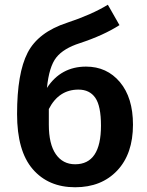

<svg xmlns="http://www.w3.org/2000/svg" viewBox="-20 -775 620 810"><path d="M343 -494Q431 -494 486 -428.5Q541 -363 541 -249Q541 -126 474.5 -55.5Q408 15 297 15Q184 15 118 -61.5Q52 -138 52 -294Q52 -466 96.5 -552.5Q141 -639 263 -679Q366 -713 435 -755L484 -669Q417 -626 317 -593Q248 -571 217.5 -532.5Q187 -494 178 -404Q237 -494 343 -494ZM297 -82Q406 -82 406 -245Q406 -328 382 -362.5Q358 -397 311 -397Q228 -397 186 -315V-249Q186 -167 215.5 -124.5Q245 -82 297 -82Z"/></svg>

Font: FiraGO Medium
Style: Regular
Weight: 500
Designer: bBox Type
Foundry: bBox Type GmbH
Version: Version 1.001;PS 001.001;hotconv 1.0.88;makeotf.lib2.5.64775